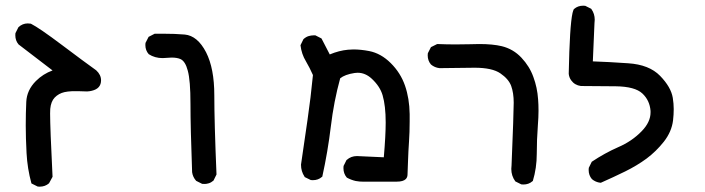

<svg xmlns="http://www.w3.org/2000/svg" viewBox="-20 -540 2540 692"><path d="M74.7 -172.9Q76.7 -215.3 109.4 -248Q135.3 -273.9 169.4 -286.1L46.9 -379.9Q35.2 -393.6 35.2 -413.1Q35.2 -416 35.6 -420.4L46.4 -441.9Q61 -455.6 80.1 -455.6Q85.4 -455.6 91.3 -454.6Q122.1 -439 203.9 -377.4Q285.6 -315.9 326.7 -286.6Q344.2 -270.5 344.2 -250.5Q344.2 -220.7 311 -212.9Q303.7 -210.9 293.9 -210.4Q272.9 -211.4 261 -211.4Q249 -211.4 241.2 -211.4Q222.7 -210.4 212.4 -208Q191.4 -203.1 177.2 -188.5Q163.6 -174.3 161.1 -147.5Q160.6 -142.1 160.6 -130.9Q160.6 -79.6 169.4 97.2L156.7 120.6Q142.6 132.8 123 132.8Q120.1 132.8 115.7 132.3L93.3 121.1Q78.6 67.4 75.7 11.7Q72.8 -43.9 72.8 -87.9Q72.8 -131.8 74.7 -172.9Z M672.4 80.1Q666.5 -81.1 666.5 -165.8Q666.5 -250.5 656.7 -285.6Q647.9 -319.3 630.4 -327.1Q618.2 -332.5 598.6 -332.5Q589.8 -332.5 581.3 -331.5Q572.8 -330.6 565.9 -330.6Q538.1 -330.6 516.1 -344.7Q503.9 -358.4 503.9 -377.9Q503.9 -380.9 504.4 -385.3L515.6 -407.2L537.6 -418.5Q551.8 -418.5 566.4 -418.5Q611.3 -418.5 646 -415.5Q691.9 -411.1 722.7 -351.6Q752.4 -293.5 752.4 -196.3Q752.4 -100.6 760.3 88.9L749.5 110.8Q740.7 118.2 732.4 120.6Q724.1 123 718.5 123Q712.9 123 708.5 122.6L687 111.8Q674.8 98.1 672.4 80.6Z M1295.9 114.7Q1292 114.7 1287.6 114.7Q1283.2 114.7 1276.4 114.3Q1269.5 113.8 1261.7 112.3Q1245.1 108.4 1230 100.1Q1217.8 85.9 1217.8 65.9Q1217.8 62.5 1218.3 58.1L1229 36.6L1230 36.1Q1245.1 22.5 1266.6 22.5L1363.3 26.9Q1370.1 -51.8 1370.1 -98.6Q1370.1 -158.7 1358.9 -196.8Q1349.6 -228.5 1320.3 -255.9Q1296.9 -277.8 1269 -277.8Q1263.7 -277.8 1257.8 -276.9Q1223.1 -271.5 1206.1 -257.8Q1183.1 -174.3 1172.4 -84.2Q1161.6 5.9 1141.6 96.7L1140.1 97.7Q1127 109.4 1107.4 109.4Q1104.5 109.4 1100.1 108.9L1078.1 98.1L1077.6 96.7Q1064.9 77.6 1064.9 53.7V53.2L1088.4 -108.4Q1100.1 -188.5 1107.9 -269.5Q1096.2 -295.9 1082.5 -319.3Q1066.9 -344.7 1063 -377L1073.7 -398.9Q1083 -407.2 1092.3 -409.9Q1101.6 -412.6 1109.9 -412.6Q1112.8 -412.6 1116.7 -412.6L1138.7 -401.4L1168.5 -343.8Q1202.1 -357.9 1234.4 -360.8Q1243.7 -361.8 1253.9 -361.8Q1280.3 -361.8 1310.5 -356Q1353 -347.7 1388.4 -312.5Q1423.8 -277.3 1439.7 -231.4Q1455.6 -185.5 1456.5 -128.9Q1456.5 -115.2 1456.5 -102.1Q1456.5 -63.5 1454.1 -29.1Q1451.7 5.4 1450.7 37.4Q1449.7 69.3 1448.7 90.8Q1448.2 99.6 1442.4 105.5Q1433.1 114.7 1409.7 114.7Q1406.2 114.7 1403.3 114.7Z M1690.9 -295.9Q1649.9 -295.9 1564.5 -294.4H1564Q1546.4 -296.4 1533.2 -307.6Q1521.5 -321.3 1521.5 -340.8Q1521.5 -343.8 1522 -348.1L1533.2 -370.1L1555.7 -381.3Q1590.3 -379.9 1621.8 -379.9Q1653.3 -379.9 1674.3 -380.6Q1695.3 -381.3 1707.5 -381.3Q1755.9 -381.3 1788.6 -373.5Q1830.1 -363.3 1859.4 -332Q1888.7 -300.8 1902.3 -262.7Q1916.5 -224.6 1919.4 -182.1Q1920.9 -164.1 1920.9 -140.6Q1920.9 -117.2 1918.5 -87.4Q1914.6 -36.1 1914.6 14.2Q1914.6 65.4 1900.4 112.3L1898.9 113.3Q1885.7 125 1866.2 125Q1863.3 125 1858.9 124.5L1837.4 113.8Q1822.8 93.8 1822.8 68.8Q1822.8 62.5 1823.7 56.2Q1831.5 -133.8 1831.5 -169.9Q1831.5 -205.1 1822.3 -230.5Q1813 -255.4 1783.4 -275.6Q1753.9 -295.9 1690.9 -295.9Z M2101.6 72.3Q2101.6 69.3 2102.1 64.9L2112.8 43Q2159.7 11.7 2207.5 -9.3Q2257.8 -30.8 2293 -67.4Q2324.7 -100.1 2324.7 -134.8Q2324.7 -137.2 2324.7 -140.1Q2321.8 -178.2 2295.2 -203.1Q2268.6 -228 2199.7 -229Q2130.9 -230 2074.2 -230H2073.7Q2051.3 -232.9 2038.6 -250.5Q2031.2 -260.7 2029.8 -273.9V-274.4Q2033.2 -447.8 2043.5 -493.2Q2045.4 -501.5 2048.3 -507.3L2049.3 -507.8Q2062.5 -519.5 2082 -519.5Q2085 -519.5 2089.4 -519L2110.8 -508.3L2111.8 -506.8Q2123.5 -490.2 2123.5 -468.8Q2123.5 -462.9 2122.6 -456.5L2116.7 -318.8Q2172.9 -316.9 2243.7 -312Q2319.8 -307.1 2359.1 -266.6Q2398.4 -226.1 2404.8 -187.5Q2408.2 -166.5 2408.2 -146.7Q2408.2 -127 2405.8 -106.4Q2400.9 -65.4 2372.6 -29.3Q2344.7 5.9 2310.1 31.7Q2275.4 57.1 2233.2 77.9Q2190.9 98.6 2145.5 118.7H2144Q2126.5 116.7 2113.3 105.5Q2101.6 91.8 2101.6 72.3Z"/></svg>

Font: Bakudai
Style: Medium
Weight: 500
Version: Version 1.48